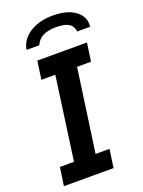

<svg xmlns="http://www.w3.org/2000/svg" viewBox="-164 -961 772 1036"><g transform="rotate(-20 222.5 -443.0)"><path d="M17 0 32 -105H113L179 -581H99L114 -686H399L384 -581H304L237 -105H317L302 0ZM79 -760Q84 -795 109 -823.5Q134 -852 176 -869Q218 -886 275 -886Q334 -886 373 -869Q412 -852 430.5 -823.5Q449 -795 444 -760H370Q366 -792 342 -806.5Q318 -821 271 -821Q225 -821 195.5 -806.5Q166 -792 152 -760Z"/></g></svg>

Font: Chivo Medium Medium
Style: Italic
Weight: 500
Italic angle: -8.05°
Version: Version 2.002